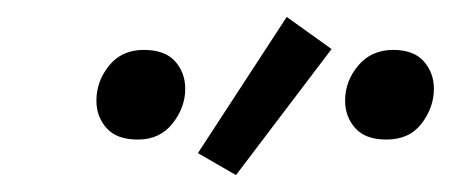

<svg xmlns="http://www.w3.org/2000/svg" viewBox="-20 -786 533 227"><path d="M259 -579 214 -605 319 -766 372 -728ZM143 -621Q118 -621 106 -634.5Q94 -648 94 -667Q94 -690 109 -708.5Q124 -727 150 -727Q175 -727 187 -713.5Q199 -700 199 -681Q199 -659 184 -640Q169 -621 143 -621ZM437 -621Q412 -621 400 -634.5Q388 -648 388 -667Q388 -690 403.5 -708.5Q419 -727 445 -727Q469 -727 481 -713.5Q493 -700 493 -681Q493 -659 478.5 -640Q464 -621 437 -621Z"/></svg>

Font: Ubuntu Sans
Style: Italic
Weight: 400
Italic angle: -13.5°
Designer: Dalton Maag Ltd
Foundry: Dalton Maag Ltd
Version: Version 1.006